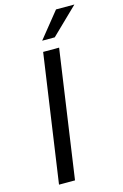

<svg xmlns="http://www.w3.org/2000/svg" viewBox="-138 -989 671 1049"><g transform="rotate(-15 197.5 -464.5)"><path d="M59.5 0 163.5 -723H253.8L150 0ZM174.2 -783.5 291.5 -929H395.4L245.3 -783.5Z"/></g></svg>

Font: Public Sans Thin
Style: Italic
Weight: 100
Italic angle: -8°
Designer: The Public Sans project authors (U.S. Web Design System). Libre Franklin designed by Pablo Impallari and Rodrigo Fuenzal
Version: Version 2.000